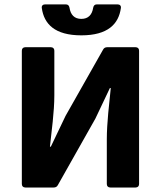

<svg xmlns="http://www.w3.org/2000/svg" viewBox="-20 -834 716 854"><path d="M166 -797.9C175.8 -727.5 223.6 -676.8 341.8 -676.8C460 -676.8 507.8 -727.5 517.6 -797.9C519.5 -808.6 512.7 -814.5 502.9 -814.5H411.1C401.4 -814.5 396.5 -809.6 394.5 -799.8C389.6 -768.6 373 -750 341.8 -750C310.5 -750 293.9 -768.6 289.1 -799.8C287.1 -809.6 282.2 -814.5 272.5 -814.5H180.7C170.9 -814.5 164.1 -808.6 166 -797.9ZM77.1 -608.4V-15.6C77.1 -5.9 83 0 92.8 0H218.8C226.6 0 233.4 -2.9 237.3 -10.7L404.3 -306.6L468.8 -442.4H472.7C465.8 -373 455.1 -288.1 455.1 -213.9V-15.6C455.1 -5.9 460.9 0 470.7 0H583C592.8 0 598.6 -5.9 598.6 -15.6V-608.4C598.6 -618.2 592.8 -624 583 -624H457C449.2 -624 442.4 -621.1 438.5 -613.3L271.5 -318.4L206.1 -181.6H202.1C209 -247.1 221.7 -335.9 221.7 -410.2V-608.4C221.7 -618.2 215.8 -624 206.1 -624H92.8C83 -624 77.1 -618.2 77.1 -608.4Z"/></svg>

Font: Ed Sans Neue
Style: Bold
Weight: 700
Designer: Stephen Hutchings
Version: Version 1.004;PS 001.004;hotconv 1.0.88;makeotf.lib2.5.64775